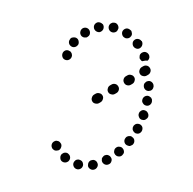

<svg xmlns="http://www.w3.org/2000/svg" viewBox="-136 -714 880 876"><g transform="rotate(-30 304.0 -276.5)"><path d="M191 -21Q195 -23 200 -23Q204 -22 208 -21Q212 -19 215 -16Q218 -12 220 -8Q221 -4 221 1Q221 10 214 16Q207 23 198 22Q189 22 182 15Q176 8 176 -1Q176 -1 176 -1Q176 -1 176 -2Q177 -4 177 -7Q178 -10 180 -12Q181 -15 183 -17Q187 -20 191 -21ZM262 -27Q272 -29 279 -23Q287 -18 288 -9Q289 -4 288 0Q287 4 285 8Q282 12 278 14Q274 16 270 17Q266 18 261 17Q257 16 253 13Q250 11 247 7Q245 3 244 -1Q244 -1 244 -2Q244 -2 244 -2Q244 -3 244 -5Q243 -13 249 -19Q254 -26 262 -27ZM127 -34Q120 -32 116 -27Q114 -24 112 -21Q112 -20 112 -20Q111 -20 111 -20Q108 -11 112 -3Q116 6 125 9Q134 12 142 8Q151 4 154 -5Q155 -9 155 -13Q155 -18 153 -22Q151 -26 148 -29Q144 -32 140 -33Q134 -36 127 -34ZM323 -44Q327 -46 332 -46Q336 -45 340 -44Q344 -42 348 -39Q351 -35 352 -31Q356 -22 352 -14Q348 -5 339 -2Q335 0 331 -1Q326 -1 322 -2Q318 -4 315 -8Q312 -11 310 -15Q310 -15 310 -15Q310 -16 310 -16Q310 -17 309 -18Q307 -26 311 -34Q315 -41 323 -44ZM91 -63Q88 -67 84 -68Q80 -70 75 -70Q73 -70 71 -69Q69 -69 67 -68Q64 -66 60 -64Q60 -64 60 -63Q60 -63 59 -63Q53 -56 53 -47Q53 -38 60 -31Q66 -25 76 -25Q85 -25 92 -32Q95 -35 96 -39Q98 -43 98 -48Q98 -52 96 -56Q94 -60 91 -63ZM380 -72Q384 -75 388 -75Q392 -76 397 -75Q401 -74 405 -71Q408 -69 411 -65Q416 -57 414 -48Q411 -39 403 -34Q400 -32 395 -31Q391 -30 386 -31Q382 -32 378 -35Q375 -38 372 -41Q372 -42 372 -42Q372 -42 372 -42Q371 -43 371 -44Q368 -52 370 -60Q373 -68 380 -72ZM431 -110Q434 -113 439 -115Q443 -116 447 -116Q452 -116 456 -114Q460 -112 463 -108Q469 -101 468 -92Q468 -83 461 -76Q457 -73 453 -72Q449 -71 444 -71Q440 -71 436 -73Q432 -75 429 -79Q429 -79 429 -79Q428 -79 428 -79Q428 -80 427 -81Q422 -88 424 -96Q425 -105 431 -110ZM61 -111Q60 -116 57 -119Q54 -122 50 -124Q48 -125 45 -126Q43 -126 41 -126Q37 -126 34 -126Q33 -126 33 -125Q33 -125 32 -125Q24 -122 20 -114Q15 -106 18 -97Q20 -92 23 -89Q26 -86 30 -84Q34 -82 38 -82Q43 -81 47 -83Q56 -86 60 -94Q64 -102 61 -111ZM476 -156Q482 -163 491 -164Q500 -165 508 -159Q511 -156 513 -152Q515 -148 516 -144Q516 -139 515 -135Q513 -131 510 -127Q504 -120 495 -119Q486 -118 479 -124Q478 -125 478 -125Q478 -125 478 -125Q477 -126 477 -126Q471 -132 471 -141Q470 -150 476 -156ZM54 -177Q53 -181 50 -185Q47 -188 43 -191Q39 -193 35 -193Q25 -194 18 -188Q11 -182 10 -173Q9 -168 11 -164Q12 -160 15 -156Q18 -153 22 -151Q26 -149 30 -148Q39 -147 46 -153Q54 -159 55 -168Q55 -173 54 -177ZM511 -191Q513 -182 521 -177Q525 -175 529 -174Q533 -173 538 -174Q542 -175 546 -178Q549 -181 552 -184V-185Q557 -192 555 -202Q553 -211 545 -216Q541 -218 536 -219Q532 -219 528 -218Q523 -217 520 -215Q516 -212 514 -208Q509 -200 511 -191ZM322 -249Q329 -255 329 -264Q329 -274 322 -280Q315 -287 306 -287H298Q289 -287 282 -280Q275 -274 275 -264Q275 -255 282 -249Q289 -242 298 -242H306Q315 -242 322 -249ZM406 -249Q412 -255 412 -264Q412 -274 406 -280Q399 -287 390 -287H382Q372 -287 366 -280Q359 -274 359 -264Q359 -255 366 -249Q372 -242 382 -242H390Q399 -242 406 -249ZM489 -249Q496 -255 496 -264Q496 -274 489 -280Q483 -287 473 -287H465Q456 -287 449 -280Q443 -274 443 -264Q443 -255 449 -249Q456 -242 465 -242H473Q483 -242 489 -249ZM573 -249Q579 -255 579 -264Q579 -274 573 -280Q566 -287 557 -287H549Q540 -287 533 -280Q526 -274 526 -264Q526 -255 533 -249Q540 -242 549 -242H557Q566 -242 573 -249ZM560 -325Q561 -329 564 -333Q566 -337 570 -340Q573 -342 578 -343Q582 -344 586 -343Q596 -342 601 -334Q606 -327 605 -317Q604 -313 602 -309Q599 -305 596 -303Q593 -301 591 -300Q588 -299 586 -299Q580 -304 573 -306Q569 -308 564 -309Q561 -313 561 -317Q560 -321 560 -325ZM563 -386Q562 -395 568 -403Q573 -410 583 -411Q592 -412 599 -406Q606 -400 607 -391Q608 -390 608 -390Q608 -389 608 -389Q608 -380 601 -373Q595 -367 586 -366Q584 -366 582 -366Q574 -367 569 -373Q564 -378 563 -386ZM547 -444Q543 -452 546 -461Q549 -470 557 -474Q566 -478 575 -475Q583 -472 587 -463Q589 -459 590 -455Q590 -450 588 -446Q587 -442 584 -438Q581 -435 577 -433Q577 -433 576 -433Q576 -433 576 -433Q573 -432 570 -431Q563 -430 556 -434Q550 -437 547 -444ZM302 -498Q304 -502 303 -506Q303 -508 303 -509Q302 -511 302 -512Q299 -516 297 -520Q296 -521 296 -521Q296 -521 295 -522Q288 -528 279 -527Q270 -526 264 -519Q258 -512 258 -502Q259 -493 266 -487Q273 -481 283 -482Q292 -483 298 -490Q301 -493 302 -498ZM512 -491Q505 -498 505 -507Q505 -516 511 -523Q514 -526 518 -528Q522 -530 527 -530Q531 -530 535 -529Q539 -527 543 -524Q550 -518 550 -508Q550 -499 544 -492Q544 -492 544 -492Q543 -492 543 -492Q540 -490 538 -488Q532 -484 525 -485Q517 -486 512 -491ZM354 -555Q351 -558 347 -560Q343 -562 339 -563Q334 -563 330 -562V-561Q321 -558 317 -550Q313 -542 316 -533Q319 -524 327 -520Q336 -516 344 -519H345Q352 -521 356 -528Q360 -534 360 -542Q359 -544 359 -546Q359 -547 359 -547Q359 -547 359 -547Q357 -552 354 -555ZM462 -521Q458 -523 455 -526Q452 -529 450 -533Q448 -537 448 -541Q447 -546 449 -550Q452 -559 460 -563Q469 -567 478 -564Q482 -562 485 -559Q488 -556 490 -552Q492 -548 493 -544Q493 -539 491 -535Q491 -535 491 -534Q491 -534 491 -534Q489 -531 487 -528Q483 -523 476 -521Q469 -519 462 -521ZM404 -530Q400 -529 396 -531Q392 -533 388 -536Q385 -539 383 -543Q381 -547 381 -551Q381 -561 387 -567Q393 -574 403 -575Q412 -575 419 -569Q426 -562 426 -553Q426 -553 426 -553Q426 -552 426 -552Q425 -549 425 -546Q423 -539 417 -534Q412 -530 404 -530Z"/></g></svg>

Font: FRB American Cursive Guidelines Dotted Extrabold
Style: Bold Italic
Weight: 800
Italic angle: -25°
Version: Version 2.0;Modular Font Editor K font №1